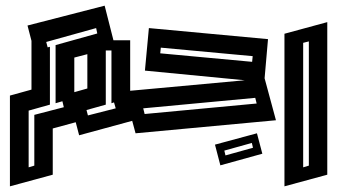

<svg xmlns="http://www.w3.org/2000/svg" viewBox="-20 -470 1189 677"><path d="M77 -380 349 -450 380 -328H439V-86L450 -45L259 7L247 -39L166 -17V146L15 187V-133L91 -154V-326ZM81 120 101 114V-65L205 -92L200 -113L176 -106V-311L323 -352L319 -371L143 -322L148 -303L156 -305V-101L81 -80ZM353 -101 285 -82 290 -63 388 -88 382 -109 373 -106V-292H353ZM242 -146V-145L288 -158V-279L242 -267Z M458 0 418 -148 843 -187 491 -221 505 -371 925 -332 913 -194 953 -46ZM545 -282 869 -252 871 -272 547 -302ZM880 -125 485 -88 490 -68 885 -105ZM757 113 738 40 886 0 905 72ZM775 78 872 51 868 34 771 61Z M983 187V-351L1134 -392V146ZM1049 -319V120L1069 114V-324Z"/></svg>

Font: Blaka Hollow
Style: Regular
Weight: 400
Designer: Mohamed Gaber
Foundry: Kief Type Foundry
Version: Version 1.003; ttfautohint (v1.8.4.7-5d5b)